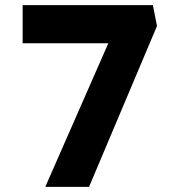

<svg xmlns="http://www.w3.org/2000/svg" viewBox="-20 -726 705 746"><path d="M156 0 436 -638 484 -558H68V-706H574L590 -625L326 0Z"/></svg>

Font: Lexend Peta
Style: Bold
Weight: 700
Designer: Bonnie Shaver-Troup, Thomas Jockin
Foundry: Lexend
Version: Version 1.007